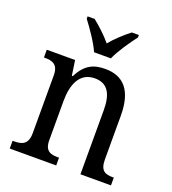

<svg xmlns="http://www.w3.org/2000/svg" viewBox="-139 -871 874 975"><g transform="rotate(20 298.5 -383.0)"><path d="M260 -606H351C370 -651 415 -715 444 -753V-766H406C371 -739 333 -704 305 -670C277 -704 239 -739 205 -766H167V-753C196 -715 241 -651 260 -606ZM25 0H276V-42H271C231 -42 199 -49 199 -109V-320C199 -406 226 -483 310 -483C381 -483 407 -432 407 -346V0H572V-42H567C526 -42 498 -51 498 -114V-350C498 -487 441 -546 344 -546C282 -546 236 -527 200 -455H195L183 -536H30V-494H35C75 -494 108 -485 108 -426V-114C108 -51 74 -42 33 -42H25Z"/></g></svg>

Font: Noto Serif Ethiopic SmCn
Style: Regular
Weight: 400
Width: 4
Designer: Monotype Design Team
Foundry: Monotype Imaging Inc.
Version: Version 2.102